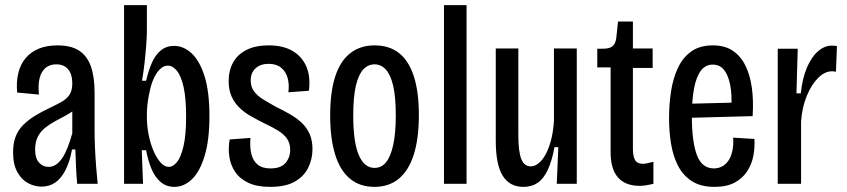

<svg xmlns="http://www.w3.org/2000/svg" viewBox="-20 -717 3303 749"><path d="M142 11Q115 11 89.5 -2.5Q64 -16 47.5 -46Q31 -76 31 -123Q31 -158 41 -184Q51 -210 70.5 -229.5Q90 -249 116 -265Q142 -281 174 -296Q199 -308 219 -319Q239 -330 250.5 -346.5Q262 -363 262 -392Q262 -427 246 -446.5Q230 -466 199 -466Q174 -466 157.5 -452Q141 -438 134.5 -412Q128 -386 132 -348L47 -356Q43 -398 51.5 -432.5Q60 -467 80.5 -491Q101 -515 132 -527.5Q163 -540 204 -540Q257 -540 288.5 -519.5Q320 -499 334.5 -458Q349 -417 349 -356V-206Q349 -179 350.5 -142Q352 -105 355 -67.5Q358 -30 361 0H281Q278 -33 276.5 -67Q275 -101 274 -134H261Q252 -85 235 -52.5Q218 -20 195 -4.5Q172 11 142 11ZM170 -66Q186 -66 199.5 -75.5Q213 -85 224 -102Q235 -119 244.5 -143.5Q254 -168 262 -197V-303L292 -316Q285 -299 269 -287Q253 -275 233 -264.5Q213 -254 193 -243Q173 -232 155.5 -218Q138 -204 127.5 -183.5Q117 -163 117 -133Q117 -100 132 -83Q147 -66 170 -66Z M660 12Q628 12 605.5 -8Q583 -28 570 -60.5Q557 -93 550 -131H533L538 0H464V-269V-697H553V-597Q553 -575 550.5 -542Q548 -509 544 -472.5Q540 -436 534 -402H550Q559 -441 572.5 -472Q586 -503 607.5 -520.5Q629 -538 659 -538Q696 -538 727.5 -509Q759 -480 778 -419.5Q797 -359 797 -264Q797 -171 778.5 -109.5Q760 -48 729 -18Q698 12 660 12ZM639 -66Q655 -66 670.5 -85Q686 -104 696 -147.5Q706 -191 706 -262Q706 -335 696 -378.5Q686 -422 669.5 -441.5Q653 -461 635 -461Q619 -461 605.5 -448.5Q592 -436 582 -415.5Q572 -395 566 -370Q560 -345 556.5 -320Q553 -295 553 -274V-260Q553 -227 559.5 -193Q566 -159 578 -130.5Q590 -102 605.5 -84Q621 -66 639 -66Z M1034 12Q982 12 948.5 -4Q915 -20 897 -47Q879 -74 874.5 -107Q870 -140 876 -173L957 -179Q954 -143 960.5 -116.5Q967 -90 985 -75Q1003 -60 1035 -60Q1076 -60 1094 -81.5Q1112 -103 1112 -132Q1112 -158 1100 -175.5Q1088 -193 1065.5 -207Q1043 -221 1011 -236Q985 -249 960 -263Q935 -277 915 -296Q895 -315 883.5 -340.5Q872 -366 872 -400Q872 -442 889.5 -473.5Q907 -505 942 -522.5Q977 -540 1028 -540Q1084 -540 1121 -518.5Q1158 -497 1175 -457.5Q1192 -418 1185 -363L1105 -357Q1109 -388 1102 -413Q1095 -438 1076.5 -453Q1058 -468 1028 -468Q996 -468 977 -450.5Q958 -433 958 -403Q958 -379 970.5 -361.5Q983 -344 1005.5 -330Q1028 -316 1057 -300Q1086 -286 1112 -271Q1138 -256 1157.5 -237.5Q1177 -219 1188 -194Q1199 -169 1199 -135Q1199 -97 1182.5 -63Q1166 -29 1130 -8.5Q1094 12 1034 12Z M1441 12Q1383 12 1344.5 -20.5Q1306 -53 1287 -115.5Q1268 -178 1268 -266Q1268 -359 1288 -419.5Q1308 -480 1347 -510Q1386 -540 1441 -540Q1498 -540 1536 -510.5Q1574 -481 1594 -420.5Q1614 -360 1614 -268Q1614 -176 1594 -113.5Q1574 -51 1535.5 -19.5Q1497 12 1441 12ZM1441 -62Q1468 -62 1486 -84Q1504 -106 1514 -152Q1524 -198 1524 -267Q1524 -340 1513.5 -383.5Q1503 -427 1484.5 -446.5Q1466 -466 1441 -466Q1416 -466 1397.5 -446.5Q1379 -427 1368.5 -383.5Q1358 -340 1358 -266Q1358 -163 1379.5 -112.5Q1401 -62 1441 -62Z M1712 0V-697H1800V0Z M2022 12Q1968 12 1941 -31.5Q1914 -75 1914 -168V-528H2002V-191Q2002 -126 2013.5 -97Q2025 -68 2050 -68Q2068 -68 2084 -82.5Q2100 -97 2112 -121.5Q2124 -146 2131.5 -178Q2139 -210 2141 -246V-528H2230V-208V0H2152L2158 -143H2143Q2133 -88 2116.5 -53.5Q2100 -19 2077 -3.5Q2054 12 2022 12Z M2475 8Q2420 8 2391 -24.5Q2362 -57 2362 -124V-454H2310V-527H2331Q2358 -527 2369.5 -536.5Q2381 -546 2384 -568L2391 -633H2449V-528H2526V-452H2449V-137Q2449 -107 2457.5 -92.5Q2466 -78 2488 -78Q2494 -78 2504.5 -80Q2515 -82 2529 -86V0Q2513 4 2499.5 6Q2486 8 2475 8Z M2767 12Q2714 12 2679.5 -10Q2645 -32 2625.5 -69.5Q2606 -107 2598 -155Q2590 -203 2590 -256Q2590 -311 2598 -362Q2606 -413 2625 -453Q2644 -493 2677 -516.5Q2710 -540 2761 -540Q2807 -540 2838 -519.5Q2869 -499 2887.5 -462Q2906 -425 2913 -374.5Q2920 -324 2916 -264L2655 -257V-312L2853 -317L2833 -294Q2836 -350 2828 -388Q2820 -426 2803.5 -445.5Q2787 -465 2760 -465Q2732 -465 2714 -441Q2696 -417 2687.5 -372Q2679 -327 2679 -262Q2679 -165 2698.5 -112.5Q2718 -60 2765 -60Q2783 -60 2797.5 -68Q2812 -76 2822 -91Q2832 -106 2837 -128.5Q2842 -151 2840 -180L2923 -175Q2925 -145 2919.5 -112.5Q2914 -80 2896.5 -51.5Q2879 -23 2847.5 -5.5Q2816 12 2767 12Z M3014 0V-323V-527H3092L3087 -353H3104Q3110 -411 3127.5 -452.5Q3145 -494 3170.5 -516.5Q3196 -539 3225 -539Q3231 -539 3236 -538.5Q3241 -538 3245 -537L3241 -437Q3238 -438 3233.5 -438.5Q3229 -439 3226 -439Q3198 -439 3172 -413.5Q3146 -388 3127.5 -343.5Q3109 -299 3105 -243V0Z"/></svg>

Font: Bricolage Grotesque 24pt Condensed
Style: Regular
Weight: 400
Width: 3
Designer: Mathieu Triay
Foundry: Atelier Triay
Version: Version 1.001;gftools[0.9.33.dev8+g029e19f]